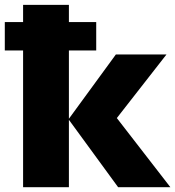

<svg xmlns="http://www.w3.org/2000/svg" viewBox="-20 -780 730 800"><path d="M76.2 -759.8H267.1V-688H380.9V-569.8H267.1V-285.2L462.9 -553.2H673.8L466.8 -288.1L689.9 0H472.2L267.1 -280.8V0H76.2V-569.8H0V-688H76.2Z"/></svg>

Font: Open Sans ExtBd
Style: Bold
Weight: 800
Foundry: Ascender Corporation
Version: Version 1.10